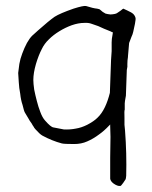

<svg xmlns="http://www.w3.org/2000/svg" viewBox="-20 -486 511 644"><path d="M122.1 -31.2Q113.3 -36.1 98.6 -52.7Q95.7 -55.7 94.7 -57.6Q94.7 -58.6 89.8 -65.4L85.9 -72.3Q79.1 -81.1 75.2 -88.9Q69.3 -98.6 63.5 -108.4Q60.5 -113.3 55.7 -133.8Q49.8 -151.4 47.9 -170.9Q43.9 -191.4 43 -210Q42 -228.5 41 -241.2Q42 -252.9 44.9 -271.5Q47.9 -289.1 54.7 -306.6Q61.5 -325.2 70.3 -341.8Q79.1 -357.4 87.9 -366.2Q92.8 -371.1 97.7 -375H96.7Q97.7 -375 97.7 -375Q102.5 -378.9 107.4 -383.8Q143.6 -416 163.1 -429.7Q181.6 -441.4 226.6 -457Q260.7 -467.8 268.6 -465.8Q293 -458 305.7 -457L313.5 -455.1L317.4 -452.1Q321.3 -448.2 324.2 -446.3Q328.1 -444.3 334 -440.4Q340.8 -438.5 350.6 -437.5Q368.2 -438.5 373 -442.4Q386.7 -451.2 390.6 -455.1Q392.6 -456.1 393.6 -457Q397.5 -455.1 406.2 -451.2Q421.9 -444.3 427.7 -438.5Q436.5 -428.7 434.6 -418.9Q434.6 -413.1 426.8 -378.9Q424.8 -370.1 420.9 -362.3Q414.1 -344.7 413.1 -341.8Q410.2 -303.7 409.2 -296.9Q409.2 -295.9 409.2 -294.9Q407.2 -283.2 407.2 -271.5Q408.2 -262.7 405.3 -251V-250L402.3 -165Q402.3 -165 402.3 -165V-166Q402.3 -165 402.3 -165Q402.3 -165 402.3 -165Q398.4 -144.5 398.4 -139.6Q398.4 -121.1 398.4 -118.2Q396.5 -115.2 397.5 -90.8V-67.4Q397.5 -66.4 399.4 -47.9Q405.3 29.3 403.3 103.5Q402.3 113.3 401.4 115.2L391.6 129.9H390.6V130.9Q389.6 132.8 386.7 135.7Q384.8 137.7 383.8 137.7H382.8Q374 138.7 361.3 129.9Q350.6 122.1 349.6 113.3Q349.6 78.1 349.6 43Q350.6 -17.6 350.6 -26.4V-27.3L349.6 -62.5V-68.4L345.7 -64.5Q329.1 -46.9 312.5 -35.2Q293 -20.5 272.5 -11.7Q252.9 -2.9 228.5 -2.9Q195.3 -2.9 187.5 -4.9Q154.3 -13.7 122.1 -31.2ZM352.5 -285.2Q353.5 -298.8 354.5 -314.5V-315.4V-343.8Q354.5 -355.5 357.4 -369.1L358.4 -376V-377.9H356.4L350.6 -380.9Q331.1 -388.7 329.1 -389.6Q321.3 -392.6 309.6 -398.4Q296.9 -402.3 287.1 -406.2Q276.4 -410.2 262.7 -409.2Q243.2 -409.2 220.7 -401.4Q199.2 -393.6 179.2 -381.3Q159.2 -369.1 144.5 -354.5Q128.9 -339.8 120.1 -321.3Q109.4 -300.8 100.6 -271.5Q91.8 -241.2 91.8 -217.8Q91.8 -206.1 94.7 -185.5Q98.6 -166 103.5 -147.5Q108.4 -127.9 115.2 -110.4Q122.1 -91.8 130.9 -82Q150.4 -59.6 159.2 -58.6Q174.8 -55.7 194.3 -51.8Q214.8 -50.8 234.4 -54.7Q252.9 -57.6 272.5 -67.4Q294.9 -79.1 306.6 -90.8Q321.3 -104.5 332 -127Q341.8 -147.5 348.6 -174.8V-175.8ZM313.5 -455.1V-454.1Z"/></svg>

Font: ToneOZ-Zhuyin-Tsuipita-TC
Style: Regular
Weight: 400
Designer: ÂÆ£ÂøóÂáåJeffrey Xuan(jeffreyx@gmail.com, ToneOZ.com) ÈòøÂù§(cjkFonts)
Foundry: ToneOZ
Version: Version 0.240710